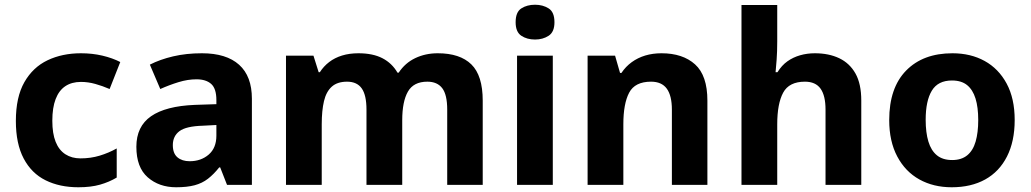

<svg xmlns="http://www.w3.org/2000/svg" viewBox="-20 -781 4354 811"><path d="M311 10Q232 10 172.5 -19.5Q113 -49 80 -111.5Q47 -174 47 -270Q47 -371 83 -434Q119 -497 181 -526.5Q243 -556 322 -556Q370 -556 412.5 -546Q455 -536 488 -519L443 -405Q413 -418 382.5 -426.5Q352 -435 322 -435Q283 -435 256 -417Q229 -399 215 -362.5Q201 -326 201 -271Q201 -217 215 -182Q229 -147 256 -129.5Q283 -112 320 -112Q363 -112 401 -123.5Q439 -135 473 -154V-31Q441 -12 402.5 -1Q364 10 311 10Z M833 -556Q936 -556 990 -507.5Q1044 -459 1044 -364V0H939L910 -74H906Q883 -45 858.5 -26Q834 -7 802 1.5Q770 10 724 10Q652 10 604 -32Q556 -74 556 -161Q556 -247 618 -290Q680 -333 803 -338L894 -341V-358Q894 -407 872 -426.5Q850 -446 810 -446Q773 -446 734 -434Q695 -422 657 -405L613 -508Q656 -530 711.5 -543Q767 -556 833 -556ZM837 -250Q766 -248 738 -227Q710 -206 710 -168Q710 -133 729.5 -116.5Q749 -100 781 -100Q829 -100 861.5 -128Q894 -156 894 -208V-253Z M1829 -556Q1923 -556 1971 -509Q2019 -462 2019 -356V0H1869V-318Q1869 -381 1848 -408.5Q1827 -436 1785 -436Q1727 -436 1703 -394Q1679 -352 1679 -273V0H1528V-318Q1528 -379 1508 -407.5Q1488 -436 1446 -436Q1405 -436 1381.5 -415Q1358 -394 1348.5 -354Q1339 -314 1339 -256V0H1188V-546H1304L1326 -476H1331Q1347 -501 1370.5 -519Q1394 -537 1425 -546.5Q1456 -556 1494 -556Q1555 -556 1595.5 -535Q1636 -514 1659 -474H1664Q1691 -515 1734 -535.5Q1777 -556 1829 -556Z M2315 -546V0H2164V-546ZM2240 -761Q2273 -761 2297.5 -745.5Q2322 -730 2322 -687Q2322 -646 2297.5 -630Q2273 -614 2240 -614Q2206 -614 2182 -630Q2158 -646 2158 -687Q2158 -730 2182 -745.5Q2206 -761 2240 -761Z M2774 -556Q2864 -556 2916 -509Q2968 -462 2968 -356V0H2818V-318Q2818 -377 2796.5 -406.5Q2775 -436 2730 -436Q2662 -436 2637.5 -389.5Q2613 -343 2613 -256V0H2462V-546H2578L2599 -473H2605Q2623 -500 2648.5 -518.5Q2674 -537 2705.5 -546.5Q2737 -556 2774 -556Z M3263 -607Q3263 -563 3260.5 -529.5Q3258 -496 3256 -476H3264Q3282 -505 3306 -522Q3330 -539 3359.5 -547.5Q3389 -556 3422 -556Q3481 -556 3525 -535Q3569 -514 3593.5 -470.5Q3618 -427 3618 -356V0H3467V-318Q3467 -377 3446 -406.5Q3425 -436 3380 -436Q3313 -436 3288 -389.5Q3263 -343 3263 -256V0H3112V-760H3263Z M4266 -274Q4266 -184 4233.5 -120Q4201 -56 4141.5 -23Q4082 10 4000 10Q3923 10 3863.5 -23Q3804 -56 3770 -120Q3736 -184 3736 -274Q3736 -410 3807.5 -483Q3879 -556 4003 -556Q4080 -556 4139 -523.5Q4198 -491 4232 -428Q4266 -365 4266 -274ZM3890 -275Q3890 -221 3901.5 -183Q3913 -145 3937.5 -125Q3962 -105 4002 -105Q4041 -105 4065.5 -125Q4090 -145 4101 -183Q4112 -221 4112 -274Q4112 -328 4100.5 -365Q4089 -402 4065 -421.5Q4041 -441 4001 -441Q3942 -441 3916 -398Q3890 -355 3890 -275Z"/></svg>

Font: Noto Sans Cherokee
Style: Regular
Weight: 400
Designer: Monotype Design Team
Foundry: Monotype Imaging Inc.
Version: Version 2.001